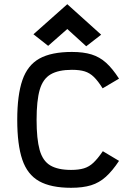

<svg xmlns="http://www.w3.org/2000/svg" viewBox="-20 -879 640 913"><path d="M318 14Q222 14 166 -17.5Q110 -49 86 -120Q62 -191 62 -309Q62 -427 86.5 -498Q111 -569 167.5 -600.5Q224 -632 322 -632Q377 -632 415.5 -620Q454 -608 484.5 -580.5Q515 -553 546 -505L468 -459Q446 -494 426.5 -513Q407 -532 383 -539.5Q359 -547 322 -547Q258 -547 221 -525.5Q184 -504 169 -452.5Q154 -401 154 -309Q154 -218 168.5 -166Q183 -114 219 -92.5Q255 -71 318 -71Q354 -71 379 -78.5Q404 -86 424.5 -105.5Q445 -125 469 -160L546 -114Q515 -67 483.5 -38.5Q452 -10 413 2Q374 14 318 14ZM390 -659 300 -741 209 -661 139 -716 300 -859 461 -714Z"/></svg>

Font: Victor Mono SemiBold
Style: Regular
Weight: 600
Monospace: yes
Designer: Rune Bjørnerås
Version: Version 1.561;gftools[0.9.30]